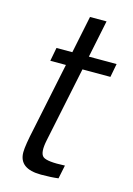

<svg xmlns="http://www.w3.org/2000/svg" viewBox="-107 -731 550 796"><g transform="rotate(15 167.5 -333.0)"><path d="M137 -135Q125 -78 143 -63.5Q161 -49 237 -53L225 5Q194 9 151 9Q56 9 56 -62Q56 -91 73 -168L133 -457H66L77 -515H145L178 -675H249L216 -515H335L324 -457H204Z"/></g></svg>

Font: Nacelle Light
Style: Italic
Weight: 300
Italic angle: -12°
Designer: Sora Sagano
Foundry: Sora Sagano
Version: Version 1.000;FEAKit 1.0